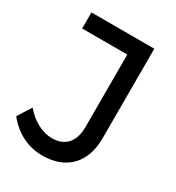

<svg xmlns="http://www.w3.org/2000/svg" viewBox="-171 -803 832 910"><g transform="rotate(30 244.5 -348.0)"><path d="M198 4Q139 4 88 -22Q37 -48 -1 -96L46 -170Q79 -131 118.5 -110.5Q158 -90 197 -90Q251 -90 280 -122.5Q309 -155 309 -215V-612H62V-700H406V-212Q406 -109 351 -52.5Q296 4 198 4Z"/></g></svg>

Font: Montserrat
Style: Regular
Weight: 400
Designer: Julieta Ulanovsky
Foundry: Julieta Ulanovsky
Version: Version 6.001